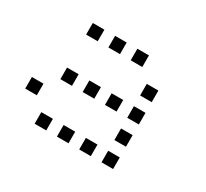

<svg xmlns="http://www.w3.org/2000/svg" viewBox="-100 -623 800 746"><g transform="rotate(30 300.0 -250.0)"><path d="M125 -476Q124 -476 124 -476Q124 -476 124 -475V-425Q124 -424 124 -424Q124 -424 125 -424H175Q176 -424 176 -424Q176 -424 176 -425V-475Q176 -476 176 -476Q176 -476 175 -476ZM225 -476Q224 -476 224 -476Q224 -476 224 -475V-425Q224 -424 224 -424Q224 -424 225 -424H275Q276 -424 276 -424Q276 -424 276 -425V-475Q276 -476 276 -476Q276 -476 275 -476ZM325 -476Q324 -476 324 -476Q324 -476 324 -475V-425Q324 -424 324 -424Q324 -424 325 -424H375Q376 -424 376 -424Q376 -424 376 -425V-475Q376 -476 376 -476Q376 -476 375 -476ZM425 -376Q424 -376 424 -376Q424 -376 424 -375V-325Q424 -324 424 -324Q424 -324 425 -324H475Q476 -324 476 -324Q476 -324 476 -325V-375Q476 -376 476 -376Q476 -376 475 -376ZM125 -276Q124 -276 124 -276Q124 -276 124 -275V-225Q124 -224 124 -224Q124 -224 125 -224H175Q176 -224 176 -224Q176 -224 176 -225V-275Q176 -276 176 -276Q176 -276 175 -276ZM225 -276Q224 -276 224 -276Q224 -276 224 -275V-225Q224 -224 224 -224Q224 -224 225 -224H275Q276 -224 276 -224Q276 -224 276 -225V-275Q276 -276 276 -276Q276 -276 275 -276ZM325 -276Q324 -276 324 -276Q324 -276 324 -275V-225Q324 -224 324 -224Q324 -224 325 -224H375Q376 -224 376 -224Q376 -224 376 -225V-275Q376 -276 376 -276Q376 -276 375 -276ZM425 -276Q424 -276 424 -276Q424 -276 424 -275V-225Q424 -224 424 -224Q424 -224 425 -224H475Q476 -224 476 -224Q476 -224 476 -225V-275Q476 -276 476 -276Q476 -276 475 -276ZM25 -176Q24 -176 24 -176Q24 -176 24 -175V-125Q24 -124 24 -124Q24 -124 25 -124H75Q76 -124 76 -124Q76 -124 76 -125V-175Q76 -176 76 -176Q76 -176 75 -176ZM425 -176Q424 -176 424 -176Q424 -176 424 -175V-125Q424 -124 424 -124Q424 -124 425 -124H475Q476 -124 476 -124Q476 -124 476 -125V-175Q476 -176 476 -176Q476 -176 475 -176ZM125 -76Q124 -76 124 -76Q124 -76 124 -75V-25Q124 -24 124 -24Q124 -24 125 -24H175Q176 -24 176 -24Q176 -24 176 -25V-75Q176 -76 176 -76Q176 -76 175 -76ZM225 -76Q224 -76 224 -76Q224 -76 224 -75V-25Q224 -24 224 -24Q224 -24 225 -24H275Q276 -24 276 -24Q276 -24 276 -25V-75Q276 -76 276 -76Q276 -76 275 -76ZM325 -76Q324 -76 324 -76Q324 -76 324 -75V-25Q324 -24 324 -24Q324 -24 325 -24H375Q376 -24 376 -24Q376 -24 376 -25V-75Q376 -76 376 -76Q376 -76 375 -76ZM425 -76Q424 -76 424 -76Q424 -76 424 -75V-25Q424 -24 424 -24Q424 -24 425 -24H475Q476 -24 476 -24Q476 -24 476 -25V-75Q476 -76 476 -76Q476 -76 475 -76Z"/></g></svg>

Font: Doto
Style: Regular
Weight: 400
Monospace: yes
Version: Version 1.000